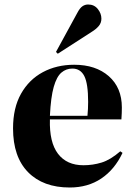

<svg xmlns="http://www.w3.org/2000/svg" viewBox="-20 -820 595 854"><path d="M290 14Q172 14 105 -54Q38 -122 38 -249Q38 -340 73.5 -403Q109 -466 170.5 -499Q232 -532 310 -532Q406 -532 464 -481Q522 -430 522 -342Q522 -329 521.5 -316.5Q521 -304 520 -289H202Q199 -187 238 -136Q277 -85 351 -85Q393 -85 432 -97Q471 -109 515 -147L525 -140Q490 -66 430.5 -26Q371 14 290 14ZM202 -305H369Q372 -335 372 -367Q372 -448 355 -481.5Q338 -515 302 -515Q274 -515 253 -497Q232 -479 219 -433.5Q206 -388 202 -305ZM237 -581 229 -589 324 -763Q335 -784 346.5 -792Q358 -800 372 -800Q399 -800 415 -780Q431 -760 431 -737Q431 -718 419 -704Q407 -690 389 -679Z"/></svg>

Font: Literata 72pt
Style: Bold
Weight: 700
Designer: Latin by Veronika Burian and Jose Scaglione. Greek by Irene Vlachou. Cyrillic by Vera Evstafieva.
Foundry: TypeTogether
Version: Version 3.002